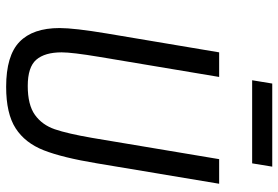

<svg xmlns="http://www.w3.org/2000/svg" viewBox="-164 -752 927 640"><g transform="rotate(90 300.0 -431.5)"><path d="M236 -698 169 -298Q154 -208 154 -173Q154 -117 178.5 -88.5Q203 -60 266 -60Q329 -60 362.5 -84Q396 -108 410.5 -150.5Q425 -193 439 -274L510 -698H592L524 -291Q505 -176 480.5 -113.5Q456 -51 407 -19.5Q358 12 269 12Q165 12 119 -32.5Q73 -77 73 -166Q73 -215 91 -323L154 -698ZM258 -875H535L524 -808H247Z"/></g></svg>

Font: iA Writer Mono V
Style: Regular
Weight: 400
Italic angle: -9.5°
Designer: Mike Abbink, Paul van der Laan, Pieter van Rosmalen
Foundry: Bold Monday
Version: Version 2.000